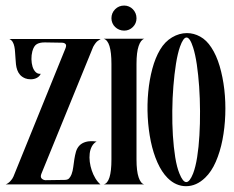

<svg xmlns="http://www.w3.org/2000/svg" viewBox="-20 -657 833 684"><path d="M0 0Q8.3 -2.9 16.4 -11.2Q24.4 -19.5 27.8 -27.8L212.9 -483.9Q217.8 -495.6 213.4 -500.2Q209 -504.9 200.2 -504.9L141.1 -505.9Q123 -506.3 111.8 -500.2Q100.6 -494.1 95.2 -474.1Q91.8 -460.9 92 -446.3Q92.3 -431.6 95.9 -419.7Q99.6 -407.7 106.9 -400.4Q114.3 -393.1 125 -394Q121.1 -384.8 111.3 -379.6Q101.6 -374.5 89.4 -374.5Q78.6 -374.5 69.8 -377.9Q58.1 -382.8 51.5 -390.4Q44.9 -397.9 41.5 -407.5Q38.1 -417 36.9 -427.7Q35.6 -438.5 35.2 -449.2Q34.2 -460 33.7 -470.7Q33.2 -481.4 31.2 -491Q29.3 -500.5 25.1 -507.6Q21 -514.6 13.2 -518.1H338.9Q335 -516.1 327.9 -511Q320.8 -505.9 312 -490.2L127.9 -39.1Q123 -27.3 127.9 -21.7Q132.8 -16.1 141.1 -15.1L210 -16.1Q221.2 -16.1 226.3 -21.7Q231.4 -27.3 234.9 -36.1Q239.3 -47.9 241 -62Q242.7 -76.2 244.9 -90.1Q247.1 -104 250.7 -116.7Q254.4 -129.4 262.9 -138.4Q271.5 -147.5 285.9 -151.6Q300.3 -155.8 324.2 -152.8Q313.5 -147 307.4 -135.7Q301.3 -124.5 299.6 -110.4Q297.9 -96.2 299.8 -80.6Q301.8 -64.9 306.9 -49.8Q312 -34.7 319.8 -21.7Q327.6 -8.8 337.9 0Z M349.1 -519H494.1Q481.4 -515.1 473.9 -492.9Q466.3 -470.7 466.3 -429.2V-88.9Q466.3 -47.4 473.9 -25.1Q481.4 -2.9 494.1 0H349.1Q377 -5.9 377 -88.9V-429.2Q377 -511.7 349.1 -519ZM422.4 -637.2Q431.2 -637.2 439.2 -633.8Q447.3 -630.4 453.4 -624Q459.5 -617.7 462.9 -609.6Q466.3 -601.6 466.3 -591.8Q466.3 -573.7 453.4 -560.8Q440.4 -547.9 422.4 -547.9Q413.1 -547.9 404.8 -551.3Q396.5 -554.7 390.1 -560.8Q383.8 -566.9 380.4 -575Q377 -583 377 -591.8Q377 -610.8 390.1 -624Q403.3 -637.2 422.4 -637.2Z M550.3 -480Q567.4 -508.8 593 -523.9Q618.7 -539.1 646 -539.1Q670.4 -539.1 693.1 -526.6Q715.8 -514.2 732.9 -487.8Q751 -460.4 762.5 -421.6Q773.9 -382.8 779.1 -338.4Q784.2 -293.9 782.5 -247.6Q780.8 -201.2 772.5 -158.7Q764.2 -116.2 748.8 -80.8Q733.4 -45.4 710.9 -23.9Q679.7 6.3 642.6 6.3Q625.5 6.3 608.9 -0.7Q592.3 -7.8 577.1 -22.9Q556.2 -43.9 541 -77.9Q525.9 -111.8 517.3 -153.1Q508.8 -194.3 506.3 -239.7Q503.9 -285.2 508.1 -329.1Q512.2 -373 522.7 -412.1Q533.2 -451.2 550.3 -480ZM619.1 -39.1Q631.3 -8.3 643.6 -8.3Q655.8 -8.3 668 -39.1Q676.8 -62 682.4 -97.4Q688 -132.8 690.4 -174.6Q692.9 -216.3 692.6 -261.2Q692.4 -306.2 689.5 -348.4Q686.5 -390.6 681.2 -427Q675.8 -463.4 668 -487.8Q656.7 -523.4 644.5 -523.4Q632.8 -523.4 621.1 -490.2Q612.8 -466.3 606.9 -429.7Q601.1 -393.1 597.7 -350.3Q594.2 -307.6 593.8 -262Q593.3 -216.3 595.9 -174.3Q598.6 -132.3 604.2 -96.9Q609.9 -61.5 619.1 -39.1Z"/></svg>

Font: 003 KoZ KJR
Style: Regular
Weight: 400
Designer: Ko Z, Min Khaing
Foundry: Your Own Font Foundry
Version: Version 2.50;March 29, 2020;